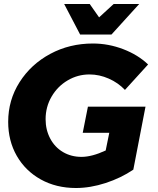

<svg xmlns="http://www.w3.org/2000/svg" viewBox="-20 -929 791 962"><path d="M648 -79Q586 -37 509.2 -12Q432.5 13 360.5 13Q261.5 13 184.2 -30Q107 -73 64 -148.2Q21 -223.5 21 -318.5Q21 -427.5 78 -517.2Q135 -607 231.8 -659Q328.5 -711 445.5 -711Q523.5 -711 597.8 -682.5Q672 -654 722 -606L606 -478.5Q572 -514.5 524.8 -535.2Q477.5 -556 428.5 -556Q369.5 -556 319 -526.2Q268.5 -496.5 238.5 -445Q208.5 -393.5 208.5 -331.5Q208.5 -278.5 231.5 -235Q254.5 -191.5 295.5 -167.2Q336.5 -143 388.5 -143Q440.5 -143 509.5 -175L527.5 -263.5H394.5L420.5 -394.5H709ZM538.5 -756H381.5L301.5 -909H429.5L476.5 -842L549.5 -909H677.5Z"/></svg>

Font: Argentum Sans
Style: Bold Italic
Weight: 700
Italic angle: -11°
Designer: Julieta Ulanovsky (font), Cristiano Sobral (main changes and remaster)
Foundry: Julieta Ulanovsky (font), Cristiano Sobral (main changes and remaster)
Version: Version 2.007;June 15, 2022;FontCreator 14.0.0.2814 64-bit; 